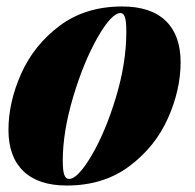

<svg xmlns="http://www.w3.org/2000/svg" viewBox="-20 -553 597 587"><path d="M354 -533.2Q440.9 -533.2 486.6 -489.3Q532.2 -445.3 532.2 -362.8Q532.2 -278.3 493.2 -190.9Q454.1 -103.5 375.2 -44.7Q296.4 14.2 184.1 14.2Q97.2 14.2 51.5 -29.8Q5.9 -73.7 5.9 -155.8Q5.9 -240.7 44.9 -328.1Q84 -415.5 162.6 -474.4Q241.2 -533.2 354 -533.2ZM171.9 -62Q171.9 -31.2 176.5 -18.6Q181.2 -5.9 190.9 -5.9Q217.8 -5.9 260.3 -78.1Q302.7 -150.4 334.5 -255.6Q366.2 -360.8 366.2 -455.1Q366.2 -489.7 361.6 -501.5Q356.9 -513.2 349.1 -513.2Q320.8 -513.2 278.1 -438Q235.4 -362.8 203.6 -256.3Q171.9 -149.9 171.9 -62Z"/></svg>

Font: TypoPRO Playfair Display
Style: Italic
Weight: 900
Italic angle: -14°
Designer: Claus Eggers Sørensen
Foundry: Claus Eggers Sørensen
Version: Version 1.004;PS 001.004;hotconv 1.0.70;makeotf.lib2.5.58329